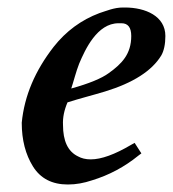

<svg xmlns="http://www.w3.org/2000/svg" viewBox="-20 -464 461 512"><path d="M313 -444H308C284 -444 264 -435 245 -429C197 -411 156 -381 123 -339C74 -276 45 -209 38 -137V-136C38 -91 48 -52 68 -20C88 12 119 28 161 28C183 28 204 24 225 17C271 3 312 -19 349 -49L357 -55L339 -83L330 -78C286 -52 250 -39 222 -39C208 -39 197 -42 188 -47C161 -60 148 -88 148 -131C147 -150 151 -170 160 -191C191 -201 227 -210 260 -220C335 -243 385 -275 410 -316C417 -328 421 -346 421 -368C421 -421 368 -444 313 -444ZM304 -402C321 -402 330 -391 330 -368C330 -320 305 -294 270 -269C251 -255 217 -241 170 -228C176 -246 183 -274 191 -294C207 -332 239 -402 296 -402Z"/></svg>

Font: fbb
Style: Bold Italic
Weight: 700
Italic angle: -12°
Designer: David J. Perry, Michael Sharpe
Version: Version 0.991